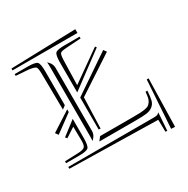

<svg xmlns="http://www.w3.org/2000/svg" viewBox="-130 -646 768 783"><g transform="rotate(-30 253.5 -255.0)"><path d="M131.3 -262.2V-249.5L49.3 -189.5L39.6 -203.1ZM215.8 -327.1 357.4 -427.2 362.3 -420.9 201.2 -301.3V-441.4Q201.2 -477.1 209.5 -485.4Q217.8 -493.7 253.4 -493.7H323.2V-485.4L253.4 -481Q229 -479.5 224.4 -473.6Q219.7 -467.8 218.8 -441.4ZM214.8 -270.5 210 -126 201.2 -127V-277.3L379.4 -398.4L389.2 -384.8ZM323.2 -528.8V-511.2H17.6V-520ZM192.9 -100.6H349.6Q371.1 -100.6 381.8 -101.1Q392.6 -101.6 405 -103.8Q417.5 -106 422.6 -109.6Q427.7 -113.3 433.1 -120.8Q438.5 -128.4 440.4 -138.7Q442.4 -148.9 443.8 -164.6H452.6Q450.7 -135.3 446.8 -120.6Q442.9 -106 430.9 -96.7Q418.9 -87.4 401.6 -85.2Q384.3 -83 349.6 -83H179.2ZM440.9 18.1 432.6 17.1 431.6 -39.6 17.6 -47.9V-56.6H419.9Q431.2 -56.6 436.3 -58.3Q441.4 -60.1 446.3 -65.4H446.8ZM458.5 18.6 473.1 -205.6H481.9L476.6 19.5ZM131.3 -217.3V-127Q131.3 -91.3 122.8 -82.8Q114.3 -74.2 78.6 -74.2H17.6V-83L80.6 -85.4Q104.5 -86.4 111.3 -93.3Q118.2 -100.1 118.2 -122.1V-126L117.2 -188.5L72.8 -159.7L66.4 -167.5ZM131.3 -281.7 115.7 -270 113.8 -441.4Q113.3 -466.3 108.4 -471.7Q103.5 -477.1 78.6 -481L17.6 -485.4V-493.7H78.6Q114.3 -493.7 122.8 -485.4Q131.3 -477.1 131.3 -441.4ZM174.8 -135.3Q174.8 -117.2 160.6 -103L156.2 -98.6Q157.2 -105 157.2 -127V-441.4Q157.2 -461.9 156.2 -469.2L160.6 -464.8Q174.8 -450.7 174.8 -432.6Z"/></g></svg>

Font: FoglihtenNo03
Style: Regular
Weight: 500
Version: Version 0.59